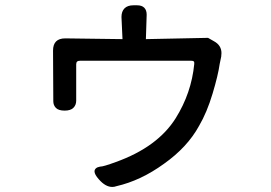

<svg xmlns="http://www.w3.org/2000/svg" viewBox="-20 -617 1040 737"><path d="M505.9 -596.7Q524.4 -596.7 533.7 -587.4Q543 -578.1 543 -560.5Q543 -559.6 540 -466.8L778.3 -471.7Q779.3 -471.7 780.3 -470.7L800.8 -459Q830.1 -443.4 830.1 -413.1Q830.1 -406.2 829.1 -399.4Q829.1 -399.4 823.2 -371.1Q817.4 -329.1 795.9 -257.3Q774.4 -185.5 744.1 -133.8Q699.2 -51.8 609.4 11.7Q520.5 76.2 426.8 97.7Q418.9 100.6 411.1 100.6Q384.8 100.6 359.4 71.3Q342.8 52.7 342.8 41Q342.8 34.2 348.1 29.3Q353.5 24.4 364.3 22.5H365.2Q377 22.5 424.8 4.9Q585 -52.7 654.3 -163.1Q714.8 -259.8 725.6 -371.1Q725.6 -372.1 725.6 -373Q725.6 -374 725.6 -377Q725.6 -383.8 713.9 -383.8H287.1Q279.3 -383.8 275.9 -380.4Q272.5 -377 272.5 -370.1V-230.5Q272.5 -213.9 261.7 -203.1Q251 -192.4 228 -192.4Q205.1 -192.4 194.8 -202.6Q184.6 -212.9 184.6 -228.5Q184.6 -229.5 184.6 -230.5L183.6 -422.9Q183.6 -446.3 195.3 -458Q207 -469.7 230.5 -469.7L450.2 -466.8Q446.3 -549.8 446.3 -551.8Q446.3 -573.2 458 -585Q469.7 -596.7 492.2 -596.7Z"/></svg>

Font: TaiwanPearl
Style: Regular
Weight: 400
Version: Version 2.102